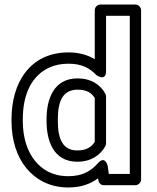

<svg xmlns="http://www.w3.org/2000/svg" viewBox="-20 -795 696 850"><path d="M413.5 -72.6C383.4 -38.7 346.8 -15 282.6 -15C212.2 -15 166.5 -44.3 135.3 -82.4C102.1 -122.8 81 -183.5 81 -258V-268C81 -381.6 122.6 -461.1 197.9 -495.8C222.4 -507.1 250.8 -513 283.7 -513C342.8 -513 378.2 -492.6 406.3 -462.8C406.3 -462.8 449.5 -431.5 449.5 -480V-725H554.6V-25H461.7L457 -59.4C457 -59.4 446.3 -109.5 413.5 -72.6ZM439.9 25H579.6C590.3 25 604.6 15.1 604.6 0V-750C604.6 -760.7 594.7 -775 579.6 -775H424.5C413.8 -775 399.5 -765.1 399.5 -750V-532.7C369 -551.3 330.6 -563 283.7 -563C111.6 -563 31 -427.7 31 -268V-258C31 -174.3 54.5 -101.9 96.6 -50.6C135.7 -3 196.6 35 282.6 35C337.7 35 379.6 19.8 413.9 -5.3C416.2 11.3 422.4 25 439.9 25ZM446.4 -380C424.4 -420.1 383.8 -448 323.3 -448C214 -448 186.1 -349.7 186.1 -268V-258C186.1 -176.5 214 -79 322.2 -79C382.9 -79 424.4 -108 446.4 -148C448.4 -151.6 449.5 -155.9 449.5 -160V-368C449.5 -372.2 448.4 -376.5 446.4 -380ZM399.5 -361.2V-166.8C385.2 -144.7 363.6 -129 322.2 -129C257.5 -129 236.1 -180.4 236.1 -258V-268C236.1 -345.9 257.5 -398 323.3 -398C364.9 -398 385.5 -383.3 399.5 -361.2Z"/></svg>

Font: Asimov
Style: WidOu
Weight: 500
Designer: Google
Version: Version 2.000980; 2014